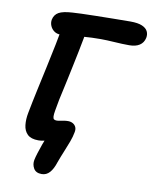

<svg xmlns="http://www.w3.org/2000/svg" viewBox="-96 -782 831 1042"><g transform="rotate(10 319.0 -260.5)"><path d="M206 189Q174 189 161.5 167Q149 145 154 120Q157 105 164.5 81Q172 57 181.5 30.5Q191 4 201 -16L237 -13Q231 -6 217.5 -0.5Q204 5 187.5 8.5Q171 12 157 12Q116 12 96.5 -7Q77 -26 73.5 -57.5Q70 -89 77 -125Q89 -188 103.5 -255Q118 -322 132.5 -389Q147 -456 159.5 -518Q172 -580 180 -632L313 -638Q310 -612 303.5 -577Q297 -542 289 -502.5Q281 -463 272.5 -422.5Q264 -382 256 -344Q248 -306 241 -275Q234 -244 230 -225Q223 -187 219 -164.5Q215 -142 215.5 -130.5Q216 -119 221 -115Q226 -111 236 -111Q244 -111 253.5 -113Q263 -115 274.5 -117Q286 -119 298 -119Q313 -119 324.5 -112.5Q336 -106 341.5 -94Q347 -82 343 -64Q339 -41 328.5 -12.5Q318 16 305 47Q292 78 280 111Q268 149 250 169Q232 189 206 189ZM175 -574Q155 -574 140.5 -584.5Q126 -595 119 -611.5Q112 -628 115 -646Q121 -674 144 -687Q167 -700 218 -703Q233 -704 267.5 -705.5Q302 -707 347 -707.5Q392 -708 441.5 -709Q491 -710 537 -710Q579 -710 602 -700Q625 -690 633 -673.5Q641 -657 637 -637Q631 -610 609.5 -596Q588 -582 553 -582Q515 -582 472 -585Q429 -588 392 -588Q346 -588 303 -584.5Q260 -581 226 -577.5Q192 -574 175 -574Z"/></g></svg>

Font: Shantell Sans SemiBold
Style: Italic
Weight: 600
Italic angle: -11°
Designer: Stephen Nixon, Anya Danilova, Shantell Martin
Foundry: Arrow Type
Version: Version 1.011;[c5ecc13dd]